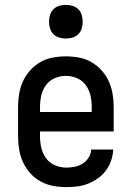

<svg xmlns="http://www.w3.org/2000/svg" viewBox="-20 -759 540 787"><path d="M252 8Q225 8 198 3Q171 -2 147 -15Q123 -28 104.5 -48.5Q86 -69 74.5 -94Q63 -119 58.5 -146Q54 -173 54 -200V-320Q54 -347 58.5 -374Q63 -401 74 -425.5Q85 -450 103.5 -470.5Q122 -491 145.5 -504.5Q169 -518 196 -523Q223 -528 250 -528Q277 -528 304 -523Q331 -518 354.5 -504.5Q378 -491 396.5 -470.5Q415 -450 426 -425.5Q437 -401 441.5 -374Q446 -347 446 -320V-220H144V-200Q144 -176 149.5 -152.5Q155 -129 169 -110Q183 -91 205.5 -81.5Q228 -72 252 -72Q269 -72 286.5 -75.5Q304 -79 319 -88.5Q334 -98 343.5 -113.5Q353 -129 354 -146H444Q443 -123 435.5 -101Q428 -79 414.5 -60.5Q401 -42 382 -28.5Q363 -15 342 -6.5Q321 2 298 5Q275 8 252 8ZM356 -300V-320Q356 -344 351 -367Q346 -390 332 -409.5Q318 -429 296 -438.5Q274 -448 250 -448Q226 -448 204 -438.5Q182 -429 168 -409.5Q154 -390 149 -367Q144 -344 144 -320V-300ZM250 -601Q236 -601 222.5 -605Q209 -609 199 -619Q189 -629 185 -642.5Q181 -656 181 -670Q181 -684 185 -697.5Q189 -711 199 -721Q209 -731 222.5 -735Q236 -739 250 -739Q264 -739 277.5 -735Q291 -731 301 -721Q311 -711 315 -697.5Q319 -684 319 -670Q319 -656 315 -642.5Q311 -629 301 -619Q291 -609 277.5 -605Q264 -601 250 -601Z"/></svg>

Font: Iosevka Term Medium
Style: Regular
Weight: 500
Monospace: yes
Designer: Belleve Invis
Foundry: Belleve Invis
Version: Version 26.3.1